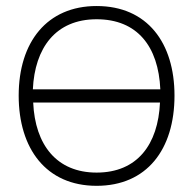

<svg xmlns="http://www.w3.org/2000/svg" viewBox="-20 -598 638 634"><path d="M299 -578.1C135.4 -578.1 41.7 -459.4 41.7 -282.3C41.7 -107.3 132.3 15.6 299 15.6C464.6 15.6 556.2 -104.2 556.2 -282.3C556.2 -456.3 466.7 -578.1 299 -578.1ZM299 -534.4C433.3 -534.4 503.1 -444.8 509.4 -303.1H88.5C94.8 -439.6 163.5 -534.4 299 -534.4ZM299 -28.1C167.7 -28.1 95.8 -118.8 89.6 -259.4H508.3C502.1 -120.8 433.3 -28.1 299 -28.1Z"/></svg>

Font: Manrope3 Thin
Style: Regular
Weight: 100
Width: 4
Designer: Mikhail Sharanda
Foundry: Mikhail Sharanda
Version: Version 3.000;PS 003.000;hotconv 1.0.88;makeotf.lib2.5.64775